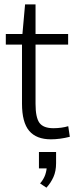

<svg xmlns="http://www.w3.org/2000/svg" viewBox="-20 -638 353 886"><path d="M214.8 4.9Q147.9 4.9 114.7 -34.2Q81.5 -73.2 81.5 -160.2V-456.1L103.5 -432.1H6.8V-481H105.5L81.5 -459L95.7 -617.7H144V-459L122.1 -481H294.4V-432.1H122.1L144 -456.1V-159.2Q144 -95.7 162.1 -71Q180.2 -46.4 226.6 -46.4Q244.1 -46.4 262.5 -48.8Q280.8 -51.3 294.9 -55.7L302.2 -6.8Q279.8 -1 257.3 2Q234.9 4.9 214.8 4.9ZM194.3 228 165 208.5Q182.1 188.5 189 167.7Q195.8 147 195.8 128.9L214.8 139.2H159.7V63.5H238.8V115.2Q238.8 151.9 226.6 179Q214.4 206.1 194.3 228Z"/></svg>

Font: Anaheim
Style: Regular
Weight: 400
Designer: Vernon Adams
Foundry: Vernon Adams
Version: Version 2.001